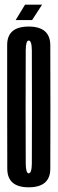

<svg xmlns="http://www.w3.org/2000/svg" viewBox="-20 -793 246 817"><path d="M102 4Q193.5 4 194 -74.5Q194.5 -153 194.5 -337.5Q194.5 -521.5 194 -600.8Q193.5 -680 102 -680Q10.5 -680 10.5 -601.5Q10.5 -523 10.5 -337.5Q10.5 -153 11 -74.5Q11.5 4 102 4ZM102 -55.5Q90 -55.5 89.5 -97.2Q89 -139 89 -337.5Q89 -538 89.5 -579.2Q90 -620.5 102 -620.5Q115 -620.5 115.5 -579.2Q116 -538 116 -337.5Q116 -139 115.5 -97.2Q115 -55.5 102 -55.5ZM46.5 -707.5H88.5L133 -773H86.5ZM74.5 -707.5H116.5L159 -773H114Z"/></svg>

Font: Anybody UltraCondensed
Style: Regular
Weight: 400
Width: 1
Version: Version 1.113;gftools[0.9.25]